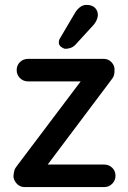

<svg xmlns="http://www.w3.org/2000/svg" viewBox="-20 -763 522 783"><path d="M404 -92Q424 -92 437.5 -79Q451 -66 451 -46Q451 -27 437.5 -13.5Q424 0 404 0H81Q60 0 47 -15.5Q34 -31 35 -46Q36 -58 38.5 -67.5Q41 -77 51 -89L318 -443V-431H95Q75 -431 61.5 -444.5Q48 -458 48 -477Q48 -497 61.5 -510Q75 -523 95 -523H403Q422 -523 435.5 -508.5Q449 -494 447 -473Q447 -464 444.5 -455.5Q442 -447 433 -436L170 -86L166 -92ZM247 -564Q240 -564 229.5 -571.5Q219 -579 220 -592Q220 -600 226 -609L285 -709Q292 -722 304.5 -732.5Q317 -743 333 -743Q356 -743 368 -730.5Q380 -718 379 -699Q378 -690 374 -681Q370 -672 363 -663L287 -580Q278 -571 267.5 -567.5Q257 -564 247 -564Z"/></svg>

Font: Quicksand SemiBold
Style: Regular
Weight: 600
Designer: Andrew Paglinawan
Foundry: Andrew Paglinawan
Version: Version 3.004